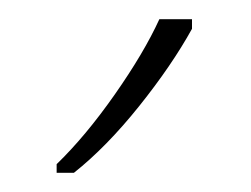

<svg xmlns="http://www.w3.org/2000/svg" viewBox="-20 -734 261 200"><path d="M39 -563V-554H57Q91 -581 125 -623.5Q159 -666 180 -704V-714H146Q130 -679 99.5 -635.5Q69 -592 39 -563Z"/></svg>

Font: Noto Sans UI Thin
Style: Regular
Weight: 250
Designer: Monotype Design Team
Foundry: Monotype Imaging Inc.
Version: Version 1.901